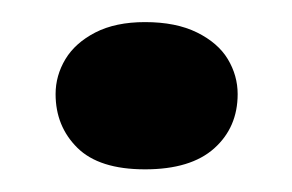

<svg xmlns="http://www.w3.org/2000/svg" viewBox="-20 -138 262 172"><path d="M192.9 -53.7Q192.9 -70.3 184.1 -85Q175.3 -99.6 156.5 -108.9Q137.7 -118.2 109.9 -118.2Q83.5 -118.2 65.4 -108.9Q47.4 -99.6 38.6 -85Q29.8 -70.3 29.8 -53.7Q29.8 -24.9 49.3 -5.6Q68.8 13.7 109.9 13.7Q150.9 13.7 171.9 -5.1Q192.9 -23.9 192.9 -53.7Z"/></svg>

Font: Neuton
Style: Bold
Weight: 700
Designer: Brian M Zick
Foundry: Brian M Zick
Version: Version 1.560